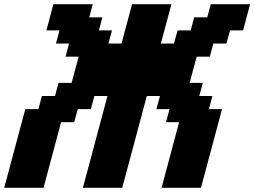

<svg xmlns="http://www.w3.org/2000/svg" viewBox="-20 -895 1212 915"><path d="M750 0H937.5Q954.6 -62.5 988 -187.5Q1021.5 -312.5 1038.1 -375H975.6L992.2 -437.5H929.7L946.3 -500H883.8Q889.2 -520.5 900.4 -562.3Q911.6 -604 917.5 -625H980L996.6 -687.5H1059.1L1076.2 -750H1138.7Q1144 -770.5 1155 -812.5Q1166 -854.5 1171.9 -875H984.4L967.8 -812.5H905.3L888.7 -750H826.2L809.1 -687.5H746.6L796.9 -875H609.4L559.1 -687.5H496.6L513.7 -750H451.2L467.8 -812.5H405.3L421.9 -875H234.4Q229 -854 217.8 -812.5Q206.5 -771 201.2 -750H263.7L246.6 -687.5H309.1L292.5 -625H355Q349.1 -604 337.9 -562.3Q326.7 -520.5 321.3 -500H258.8L242.2 -437.5H179.7L163.1 -375H100.6Q84 -312.5 50.3 -187.5Q16.6 -62.5 0 0H187.5L271 -312.5H333.5L350.6 -375H413.1L429.7 -437.5H492.2L375 0H562.5L679.7 -437.5H742.2L725.6 -375H788.1L771 -312.5H833.5Z"/></svg>

Font: Faithful 32x
Style: SemiboldOblique
Weight: 400
Foundry: Faithful Resource Pack
Version: Version 1.0; January 27, 2023